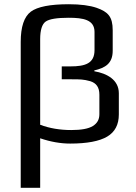

<svg xmlns="http://www.w3.org/2000/svg" viewBox="-20 -679 642 908"><path d="M426 -342V-346C478 -358 513 -379 513 -439V-536C513 -600 491 -623 437 -642C405 -653 361 -659 305 -659C217 -659 157 -647 126 -624C94 -600 78 -552 78 -481V209H170V-25C220 -8 267 0 312 0C391 0 450 -11 487 -33C524 -55 542 -90 542 -138V-238C542 -302 485 -332 426 -342ZM427 -528V-442C427 -379 383 -365 313 -365H272V-304H317C360 -304 374 -304 407 -295C435 -286 450 -267 450 -231V-139C450 -114 440 -96 419 -83C398 -70 364 -64 317 -64C264 -64 215 -72 170 -89V-494C170 -537 179 -565 196 -577C213 -589 249 -595 305 -595C373 -595 427 -586 427 -528Z"/></svg>

Font: Gamestation Text
Style: Bold
Weight: 400
Designer: Jonas Hecksher
Foundry: Jonas Hecksher, Playtypeª, e-types AS
Version: Version 1.003